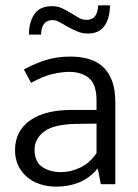

<svg xmlns="http://www.w3.org/2000/svg" viewBox="-20 -687 514 716"><path d="M69 -428Q116 -453 155.5 -464.5Q195 -476 243 -476Q279 -476 309.5 -467.5Q340 -459 362.5 -439Q385 -419 397.5 -386.5Q410 -354 410 -306V0H356L345 -57H343Q313 -22 274.5 -6.5Q236 9 190 9Q157 9 128.5 -0.5Q100 -10 79.5 -28Q59 -46 47.5 -71Q36 -96 36 -127Q36 -164 51 -192Q66 -220 93.5 -239Q121 -258 159.5 -267.5Q198 -277 245 -277H340V-312Q340 -372 312 -395.5Q284 -419 238 -419Q210 -419 174.5 -410.5Q139 -402 96 -378ZM340 -226 262 -225Q179 -223 144 -196Q109 -169 109 -130Q109 -83 138 -64Q167 -45 207 -45Q242 -45 278 -61.5Q314 -78 340 -116ZM88 -558Q88 -605 108.5 -634.5Q129 -664 174 -664Q195 -664 212 -656Q229 -648 244 -638.5Q259 -629 273 -621Q287 -613 303 -613Q344 -613 346 -667H390Q390 -620 370 -591Q350 -562 308 -562Q286 -562 267.5 -570Q249 -578 233 -587Q217 -596 203 -604Q189 -612 176 -612Q156 -612 145 -599Q134 -586 133 -558Z"/></svg>

Font: Mukta Malar Light
Style: Regular
Weight: 300
Designer: Aadarsh Rajan, Girish Dalvi, Yashodeep Gholap
Foundry: Ek Type
Version: Version 2.538;PS 1.000;hotconv 16.6.51;makeotf.lib2.5.65220;